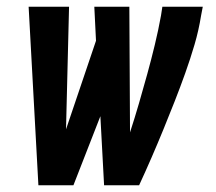

<svg xmlns="http://www.w3.org/2000/svg" viewBox="-20 -550 640 570"><path d="M94 0 65 -530H185L176 -166L265 -429L260 -530H364L366 -157Q380 -200 392.5 -243Q405 -286 417 -329.5Q429 -373 439.5 -416.5Q450 -460 458 -504L462 -530H582L577 -504Q570 -460 557.5 -417.5Q545 -375 530 -333Q515 -291 498.5 -249Q482 -207 465 -165.5Q448 -124 430 -82.5Q412 -41 393 0H289L278 -205L198 0Z"/></svg>

Font: Iosevka Curly Extended
Style: Bold Italic
Weight: 700
Width: 7
Italic angle: -9°
Monospace: yes
Designer: Belleve Invis
Foundry: Belleve Invis
Version: Version 11.1.0; ttfautohint (v1.8.3)